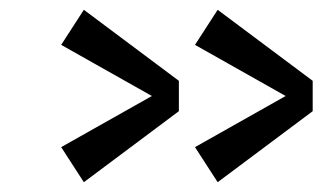

<svg xmlns="http://www.w3.org/2000/svg" viewBox="-20 -510 683 392"><path d="M424.4 -490 618.4 -345V-283L424.4 -138L378.1 -209.6L563.2 -314L378.1 -418.4ZM151.2 -490 345.2 -345V-283L151.2 -138L104.9 -209.6L290.1 -314L104.9 -418.4Z"/></svg>

Font: Space Cowgirl
Style: Regular
Weight: 400
Designer: Valery Marier
Foundry: Valery Marier
Version: Version 1.000